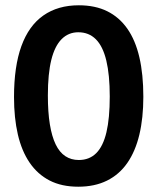

<svg xmlns="http://www.w3.org/2000/svg" viewBox="-20 -693 596 726"><path d="M276 13Q213 13 167.5 -10.5Q122 -34 92 -78Q62 -122 47.5 -184.5Q33 -247 33 -326Q33 -442 61 -519Q89 -596 144 -634.5Q199 -673 278 -673Q340 -673 385.5 -650.5Q431 -628 461.5 -584.5Q492 -541 507 -476.5Q522 -412 522 -327Q522 -247 507 -184Q492 -121 461.5 -77Q431 -33 384.5 -10Q338 13 276 13ZM278 -88Q318 -88 344 -114Q370 -140 382.5 -193Q395 -246 395 -328Q395 -410 382 -464Q369 -518 342.5 -544.5Q316 -571 276 -571Q239 -571 213 -545Q187 -519 174 -466.5Q161 -414 161 -332Q161 -269 168.5 -223Q176 -177 190.5 -147Q205 -117 227 -102.5Q249 -88 278 -88Z"/></svg>

Font: Bricolage Grotesque 72pt SemiCondensed SemiBold
Style: Regular
Weight: 600
Width: 4
Designer: Mathieu Triay
Foundry: Atelier Triay
Version: Version 1.001;gftools[0.9.33.dev8+g029e19f]